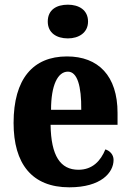

<svg xmlns="http://www.w3.org/2000/svg" viewBox="-20 -790 556 820"><path d="M270 -626C316 -626 356 -650 356 -698C356 -748 316 -770 270 -770C221 -770 184 -748 184 -698C184 -650 221 -626 270 -626ZM276 10C412 10 465 -53 465 -107C465 -130 449 -146 430 -152C410 -103 375 -65 315 -65C238 -65 198 -124 196 -257H482V-308C482 -466 400 -549 266 -549C121 -549 38 -453 38 -265C38 -91 116 10 276 10ZM327 -321H198C198 -427 227 -484 270 -484C310 -484 328 -423 327 -321Z"/></svg>

Font: Noto Serif Sinhala Condensed ExtraBold
Style: Regular
Weight: 800
Width: 3
Designer: Jelle Bosma - Monotype Design Team
Foundry: Monotype Imaging Inc.
Version: Version 2.007